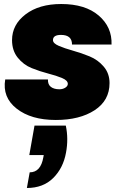

<svg xmlns="http://www.w3.org/2000/svg" viewBox="-20 -591 619 957"><path d="M152 35H308Q322 101 309 170Q295 247 245 296.5Q195 346 114 346L128 268Q183 268 196 193L198 182H126ZM526 -177Q526 -90 451.5 -41.5Q377 7 258 7Q135 7 63 -49.5Q-9 -106 6 -195H219Q218 -170 233.5 -158Q249 -146 276 -146Q293 -146 305.5 -154Q318 -162 318 -173Q318 -190 289.5 -202Q261 -214 220 -224.5Q179 -235 138 -251.5Q97 -268 68.5 -303.5Q40 -339 40 -391Q40 -468 107.5 -519.5Q175 -571 285 -571Q405 -571 472 -513.5Q539 -456 536 -369H339Q339 -417 284 -417Q244 -417 244 -391Q244 -375 273 -362.5Q302 -350 343.5 -338.5Q385 -327 426.5 -310Q468 -293 497 -259Q526 -225 526 -177Z"/></svg>

Font: Poppins Black
Style: Italic
Weight: 900
Italic angle: -10°
Designer: Ninad Kale (Devanagari), Jonny Pinhorn (Latin)
Foundry: Indian Type Foundry
Version: Version 3.200;PS 1.000;hotconv 16.6.54;makeotf.lib2.5.65590